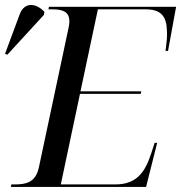

<svg xmlns="http://www.w3.org/2000/svg" viewBox="-62 -741 718 761"><path d="M-33 -524 112 -682 114 -694C83 -728 35 -736 16 -684L-42 -528ZM-19 0H517L561 -175H551L537 -132C514 -63 483 -10 395 -10H179L255 -369H496L498 -379H257L326 -704H516C594 -704 600 -656 600 -601C600 -583 595 -548 594 -539H604L636 -714H132L130 -704H143C182 -704 213 -698 213 -656C213 -649 212 -641 210 -632L92 -77C79 -17 40 -10 -4 -10H-17Z"/></svg>

Font: Noto Serif Display
Style: Italic
Weight: 400
Italic angle: -12°
Designer: Monotype Design Team
Foundry: Monotype Imaging Inc.
Version: Version 2.009